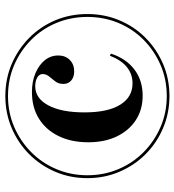

<svg xmlns="http://www.w3.org/2000/svg" viewBox="14 -686 682 751"><g transform="rotate(-90 355.5 -310.0)"><path d="M355.6 11.3Q288.7 11.3 230.2 -13.7Q171.8 -38.7 128.2 -82.3Q84.7 -125.8 59.7 -184.3Q34.7 -242.7 34.7 -309.7Q34.7 -377.4 59.7 -435.5Q84.7 -493.5 128.2 -537.1Q171.8 -580.6 230.2 -605.6Q288.7 -630.6 355.6 -630.6Q423.4 -630.6 481.5 -605.6Q539.5 -580.6 583.5 -537.1Q627.4 -493.5 652 -435.5Q676.6 -377.4 676.6 -309.7Q676.6 -242.7 652 -184.3Q627.4 -125.8 583.5 -82.3Q539.5 -38.7 481.5 -13.7Q423.4 11.3 355.6 11.3ZM357.3 -93.5Q302.4 -93.5 261.7 -120.2Q221 -146.8 198 -194.4Q175 -241.9 175 -306.5Q175 -372.6 199.2 -422.2Q223.4 -471.8 267.3 -499.2Q311.3 -526.6 371 -526.6Q412.9 -526.6 445.2 -512.9Q477.4 -499.2 496 -476.2Q514.5 -453.2 514.5 -423.4Q514.5 -396 497.2 -378.6Q479.8 -361.3 452.4 -361.3Q429.8 -361.3 416.5 -373Q403.2 -384.7 403.2 -403.2Q403.2 -422.6 413.3 -435.5Q423.4 -448.4 432.7 -459.7Q441.9 -471 441.9 -484.7Q441.9 -497.6 428.6 -505.6Q415.3 -513.7 394.4 -513.7Q346.8 -513.7 319.4 -462.5Q291.9 -411.3 291.9 -321Q291.9 -229.8 321.8 -181.5Q351.6 -133.1 405.6 -133.1Q441.1 -133.1 468.5 -154.8Q496 -176.6 513.7 -221.8L521.8 -217.7Q502.4 -158.1 459.7 -125.8Q416.9 -93.5 357.3 -93.5ZM355.6 0.8Q421 0.8 477 -23.4Q533.1 -47.6 575.8 -89.9Q618.5 -132.3 641.9 -188.7Q665.3 -245.2 665.3 -309.7Q665.3 -374.2 641.9 -430.6Q618.5 -487.1 575.8 -529.4Q533.1 -571.8 477 -596Q421 -620.2 355.6 -620.2Q291.1 -620.2 235.1 -596Q179 -571.8 136.3 -529.4Q93.5 -487.1 69.8 -430.6Q46 -374.2 46 -309.7Q46 -245.2 69.8 -188.7Q93.5 -132.3 136.3 -89.9Q179 -47.6 235.1 -23.4Q291.1 0.8 355.6 0.8Z"/></g></svg>

Font: Playfair 144pt SemiCondensed
Style: Bold
Weight: 700
Width: 4
Designer: Claus Eggers Sørensen
Foundry: Claus Eggers Sørensen
Version: Version 2.203